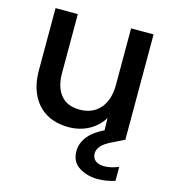

<svg xmlns="http://www.w3.org/2000/svg" viewBox="-106 -582 778 874"><g transform="rotate(15 283.5 -145.0)"><path d="M245 12Q184 12 140 -13.5Q96 -39 72 -87.5Q48 -136 48 -204V-496H153V-218Q153 -152 183.5 -115Q214 -78 273 -78Q334 -78 369 -118.5Q404 -159 404 -230V-496H510V0H408L406 -74Q381 -33 338.5 -10.5Q296 12 245 12ZM434 206Q384 206 346 182Q308 158 308 107Q308 69 336 35Q364 1 436 -30L486 -52L511 0L456 27Q420 44 405.5 61Q391 78 391 97Q391 118 406 130Q421 142 447 142Q478 142 515 127V193Q496 199 475.5 202.5Q455 206 434 206Z"/></g></svg>

Font: Rethink Sans Medium
Style: Regular
Weight: 500
Designer: The Rethink Sans project authors (Hans Thiessen). DM Sans designed by Colophon Foundry.
Foundry: Rethink Communications LLC
Version: Version 1.001